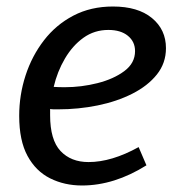

<svg xmlns="http://www.w3.org/2000/svg" viewBox="-20 -560 545 590"><path d="M232 10Q178 10 134 -12Q90 -34 64.5 -81Q39 -128 39 -204Q39 -268 58.5 -328Q78 -388 115 -436Q152 -484 205.5 -512Q259 -540 327 -540Q404 -540 447 -504.5Q490 -469 490 -412Q490 -366 462 -331Q434 -296 386.5 -272Q339 -248 280 -236Q221 -224 159 -224Q153 -224 146.5 -224Q140 -224 134 -225Q134 -215 134 -206Q134 -130 166 -96Q198 -62 252 -62Q323 -62 406 -108L430 -52Q331 10 232 10ZM313 -468Q270 -468 236.5 -444Q203 -420 179.5 -380Q156 -340 145 -293Q161 -292 179 -292Q230 -292 279.5 -304.5Q329 -317 362 -341.5Q395 -366 395 -403Q395 -432 373 -450Q351 -468 313 -468Z"/></svg>

Font: Bitter Medium
Style: Italic
Weight: 500
Italic angle: -9°
Designer: Sol Matas, and Bitter project Authors
Foundry: Sol Matas
Version: Version 2.001